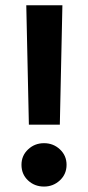

<svg xmlns="http://www.w3.org/2000/svg" viewBox="-20 -704 332 724"><path d="M79.1 -684.1H215.3L205.6 -233.9H88.9ZM61 -82.5Q61 -117.2 85.9 -140.6Q110.8 -164.1 146 -164.1Q181.2 -164.1 206.1 -140.6Q231 -117.2 231 -82.5Q231 -47.4 205.8 -23.9Q180.7 -0.5 146 -0.5Q110.4 -0.5 85.7 -23.7Q61 -46.9 61 -82.5Z"/></svg>

Font: Vazirmatn RD UI
Style: Bold
Weight: 700
Designer: Saber Rastikerdar
Foundry: Saber Rastikerdar
Version: Version 33.003